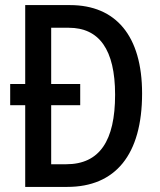

<svg xmlns="http://www.w3.org/2000/svg" viewBox="-20 -734 629 754"><path d="M255 -714H79V-404H20V-321H79V0H244C433 0 538 -126 538 -367C538 -593 435 -714 255 -714ZM250 -625C369 -625 432 -540 432 -362C432 -181 371 -89 240 -89H181V-321H295V-404H181V-625Z"/></svg>

Font: Noto Sans Khmer UI Condensed Medium
Style: Regular
Weight: 500
Width: 3
Designer: Danh Hong and the Monotype Design Team
Foundry: Monotype Imaging Inc.
Version: Version 2.002